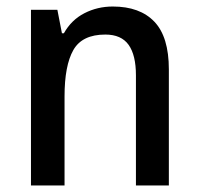

<svg xmlns="http://www.w3.org/2000/svg" viewBox="-20 -569 611 589"><path d="M326 -549Q409 -549 453.5 -502.5Q498 -456 498 -356V0H397V-338Q397 -400 374.5 -431.5Q352 -463 303 -463Q232 -463 205 -415.5Q178 -368 178 -273V0H75V-539H156L170 -467H176Q199 -508 239 -528.5Q279 -549 326 -549Z"/></svg>

Font: Noto Sans Ethiopic SemiCondensed Medium
Style: Regular
Weight: 500
Width: 4
Designer: Monotype Design Team
Foundry: Monotype Imaging Inc.
Version: Version 2.102; ttfautohint (v1.8.4.7-5d5b)